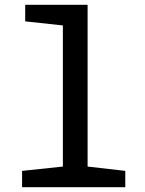

<svg xmlns="http://www.w3.org/2000/svg" viewBox="-20 -780 603 800"><path d="M72 0H502V-68L345 -86V-760H85V-691L242 -674V-86L72 -68Z"/></svg>

Font: Noto Sans Mono SemiCondensed Medium
Style: Regular
Weight: 500
Width: 4
Designer: Monotype Design Team
Foundry: Monotype Imaging Inc.
Version: Version 2.014